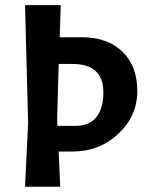

<svg xmlns="http://www.w3.org/2000/svg" viewBox="-20 -710 549 730"><path d="M292 -568.4Q387.7 -568.4 445.3 -513.7Q502 -459 502 -364.3Q502 -268.6 429.7 -201.2Q358.4 -133.8 253.9 -133.8Q237.3 -133.8 203.1 -133.8Q204.1 -100.6 209 0Q175.8 0 75.2 0Q78.1 -60.5 86.9 -243.2Q84 -354.5 75.2 -690.4Q109.4 -690.4 210.9 -690.4Q210 -659.2 207 -568.4Q228.5 -568.4 292 -568.4ZM255.9 -466.8Q243.2 -466.8 203.1 -466.8Q201.2 -415 197.3 -259.8Q197.3 -252.9 198.2 -231.4Q215.8 -231.4 267.6 -231.4Q318.4 -231.4 345.7 -263.7Q373 -296.9 373 -358.4Q373 -466.8 255.9 -466.8Z"/></svg>

Font: Acme Polish
Style: Regular
Weight: 400
Designer: Juan Pablo del Peral
Version: Version 1.002